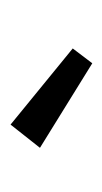

<svg xmlns="http://www.w3.org/2000/svg" viewBox="69 -762 203 382"><g transform="rotate(-90 171.0 -570.5)"><path d="M236.6 -488.9 68.4 -593 114.6 -651.5 266.1 -527.8Z"/></g></svg>

Font: League Spartan Extralight
Style: Regular
Weight: 200
Foundry: The League of Moveable Type
Version: Version 2.300; ttfautohint (v1.8.3)